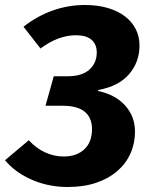

<svg xmlns="http://www.w3.org/2000/svg" viewBox="-33 -731 601 768"><path d="M61 -624Q114 -666 176.5 -688.5Q239 -711 307 -711Q358 -711 398.5 -699Q439 -687 467 -665.5Q495 -644 510 -614.5Q525 -585 525 -549Q525 -483 483.5 -434.5Q442 -386 360 -371L359 -367Q428 -353 467.5 -309Q507 -265 507 -205Q507 -158 489 -117.5Q471 -77 436.5 -47Q402 -17 352 0Q302 17 238 17Q162 17 95.5 -11.5Q29 -40 -13 -90L82 -170Q113 -137 148.5 -121Q184 -105 222 -105Q273 -105 304 -133.5Q335 -162 335 -215Q335 -260 306 -284Q277 -308 217 -308H149L182 -426H238Q295 -426 324.5 -452.5Q354 -479 354 -521Q354 -554 333 -572Q312 -590 271 -590Q200 -590 129 -537Z"/></svg>

Font: Qjlgwqiwhsfqbnnlvksmvfsycuq
Style: Regular
Weight: 700
Italic angle: -8°
Designer: Carrois Corporate & Edenspiekermann
Foundry: Carrois Corporate GbR & Edenspiekermann AG
Version: Version 2.001